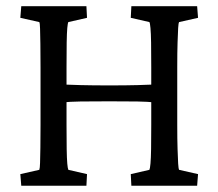

<svg xmlns="http://www.w3.org/2000/svg" viewBox="-20 -593 696 613"><path d="M399.4 0 397.5 -37.1 457 -50.8Q459 -54.7 460.4 -70.8Q461.9 -86.9 462.4 -117.2Q462.9 -147.5 462.9 -194.3V-377.9Q462.9 -426.8 462.4 -457Q461.9 -487.3 460.4 -503.4Q459 -519.5 457 -522.5L397.5 -536.1L399.4 -573.2H609.4L612.3 -536.1L551.8 -522.5Q549.8 -519.5 548.8 -503.4Q547.9 -487.3 546.9 -457Q545.9 -426.8 545.9 -377.9V-194.3Q545.9 -147.5 546.9 -117.2Q547.9 -86.9 548.8 -70.8Q549.8 -54.7 551.8 -50.8L612.3 -37.1L609.4 0ZM47.9 0 44.9 -37.1 105.5 -50.8Q107.4 -55.7 107.9 -73.2Q108.4 -90.8 108.9 -121.1Q109.4 -151.4 109.4 -194.3V-377.9Q109.4 -421.9 108.9 -452.6Q108.4 -483.4 107.9 -501.5Q107.4 -519.5 105.5 -522.5L44.9 -536.1L47.9 -573.2H255.9L257.8 -536.1L198.2 -522.5Q196.3 -519.5 194.8 -503.4Q193.4 -487.3 192.9 -457Q192.4 -426.8 192.4 -377.9V-194.3Q192.4 -147.5 192.9 -117.2Q193.4 -86.9 194.8 -70.8Q196.3 -54.7 198.2 -50.8L257.8 -37.1L255.9 0ZM180.7 -265.6V-323.2Q199.2 -322.3 237.3 -321.3Q275.4 -320.3 329.1 -320.3Q382.8 -320.3 419.4 -321.3Q456.1 -322.3 473.6 -323.2V-265.6Q452.1 -268.6 418 -269Q383.8 -269.5 329.1 -269.5Q272.5 -269.5 237.3 -269Q202.1 -268.6 180.7 -265.6Z"/></svg>

Font: Crimson Pro ExtraLight
Style: Regular
Weight: 400
Version: Version 1.002